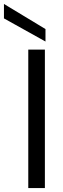

<svg xmlns="http://www.w3.org/2000/svg" viewBox="-69 -951 321 971"><path d="M74 0V-700H158V0ZM161 -741 -49 -858V-931L161 -804Z"/></svg>

Font: DeepMind Sans
Style: Regular
Weight: 400
Designer: Jonny Pinhorn / Modifications: Colophon Foundry
Foundry: Colophon Foundry
Version: Version 1.002; ttfautohint (v1.8.2)